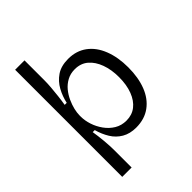

<svg xmlns="http://www.w3.org/2000/svg" viewBox="-241 -806 1071 1071"><g transform="rotate(-45 294.5 -270.5)"><path d="M79 152V-257V-693H153V-537Q153 -511 150.5 -481Q148 -451 144.5 -420Q141 -389 136 -359H152Q161 -401 182 -439.5Q203 -478 239 -502.5Q275 -527 331 -527Q395 -527 441 -493Q487 -459 511 -397.5Q535 -336 535 -256Q535 -176 511.5 -115.5Q488 -55 441.5 -21Q395 13 329 13Q280 13 245 -7.5Q210 -28 188.5 -63Q167 -98 155 -141H139Q142 -123 144.5 -103Q147 -83 149 -61.5Q151 -40 152 -19.5Q153 1 153 20V152ZM318 -53Q362 -53 393.5 -77.5Q425 -102 442.5 -147.5Q460 -193 460 -254Q460 -313 443 -359.5Q426 -406 394.5 -433Q363 -460 316 -460Q282 -460 255 -445.5Q228 -431 209 -408Q190 -385 177.5 -357.5Q165 -330 159 -304.5Q153 -279 153 -259V-249Q153 -218 164 -184Q175 -150 196.5 -120Q218 -90 248.5 -71.5Q279 -53 318 -53Z"/></g></svg>

Font: Bricolage Grotesque 24pt Light
Style: Regular
Weight: 300
Designer: Mathieu Triay
Foundry: Atelier Triay
Version: Version 1.001;gftools[0.9.33.dev8+g029e19f]